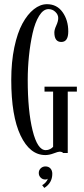

<svg xmlns="http://www.w3.org/2000/svg" viewBox="-20 -730 402 916"><path d="M196.3 9.8Q122.6 9.8 78.1 -83.5Q33.7 -176.8 33.7 -349.1Q33.7 -434.1 48.3 -503.9Q63 -573.7 87.2 -617.9Q111.3 -662.1 141.6 -686Q171.9 -710 204.1 -710Q251.5 -710 278.6 -671.9Q305.7 -633.8 305.7 -580.1Q305.7 -529.8 272.5 -529.8Q239.3 -529.8 239.3 -575.2Q239.3 -588.4 248.5 -608.4Q257.8 -628.4 257.8 -644Q257.8 -660.2 244.1 -673.3Q230.5 -686.5 211.4 -686.5Q186.5 -686.5 166.7 -654.5Q147 -622.6 135.5 -571.3Q124 -520 118.2 -462.9Q112.3 -405.8 112.3 -349.1Q112.3 -201.2 135.5 -107.4Q158.7 -13.7 198.2 -13.7Q209.5 -13.7 219.2 -18.8Q229 -23.9 233.4 -29.8V-293H192.4V-316.4H346.7V-293H303.2V0H281.2Q276.9 -6.3 263.7 -6.3Q257.3 -6.3 236.1 1.7Q214.8 9.8 196.3 9.8ZM191.4 166.5 181.2 153.3Q189.5 149.4 197.8 140.1Q206.1 130.9 208 122.6Q203.1 126.5 196.3 126.5Q183.1 126.5 174.1 117.4Q165 108.4 165 95.2Q165 82 174.3 73Q183.6 64 196.8 64Q211.9 64 220.7 73.7Q229.5 83.5 229.5 99.1Q229.5 142.6 191.4 166.5Z"/></svg>

Font: Imbue
Style: Regular
Weight: 400
Designer: Tyler Finck
Foundry: Etcetera Type Company
Version: Version 0.910